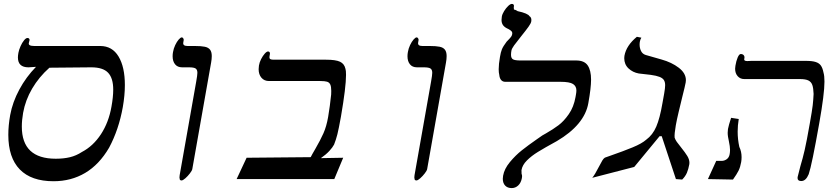

<svg xmlns="http://www.w3.org/2000/svg" viewBox="-20 -915 4240 981"><path d="M537.5 -160.5Q487 -74 415.2 -31.5Q343.5 11 253.5 11Q140 11 81.2 -49.2Q22.5 -109.5 22.5 -226Q22.5 -273.5 32 -327Q44 -393 78.8 -457.5Q113.5 -522 164 -573.5L125.5 -571Q71.5 -571 71.5 -621.5Q71.5 -631 74 -645Q77 -661 85 -679Q93 -697 102.8 -709Q112.5 -721 120.5 -721Q126 -721 128.8 -717.5Q131.5 -714 131 -710L127.5 -696Q123 -680 155 -680H492Q553.5 -680 585.8 -626.2Q618 -572.5 618 -480.5Q618 -428 607.5 -368Q587 -253 537.5 -160.5ZM558.5 -457Q558.5 -516 532.2 -543.5Q506 -571 446.5 -571L232.5 -569Q179 -521.5 144.2 -462.2Q109.5 -403 98 -338Q91.5 -301 91.5 -268Q91.5 -104 265 -104Q305.5 -104 337.5 -111.8Q369.5 -119.5 398.5 -138.5Q456 -168.5 495.8 -229.2Q535.5 -290 549.5 -370Q558.5 -419.5 558.5 -457Z M1059 -597 962.5 -51Q961 -43 950.2 -29Q939.5 -15 927 -4Q914.5 7 907.5 7Q902.5 7 900 4.2Q897.5 1.5 898 -3Q897 -4 897 -9Q897 -11 898 -20L982.5 -498Q988.5 -531.5 988.5 -543Q988.5 -559 979.5 -565Q970.5 -571 945.5 -571H910.5Q887 -571 874.5 -586.5Q862 -602 862 -627.5Q862 -639 864 -649Q867 -667 875.2 -684.5Q883.5 -702 893 -713Q902.5 -724 909 -724Q913.5 -724 916.5 -718.8Q919.5 -713.5 918.5 -710L916.5 -698Q913 -680 938 -680H975Q1008 -680 1026.2 -676.2Q1044.5 -672.5 1053.2 -661.2Q1062 -650 1062 -628.5Q1062 -613 1058.5 -594Z M1733.5 -109 1688 0H1189L1240 -109L1567.5 -112Q1573 -123.5 1591.5 -155Q1617 -199 1632.5 -233.8Q1648 -268.5 1656.5 -317Q1666 -373.5 1672 -432Q1672.5 -439 1672.5 -450.5Q1672.5 -472.5 1667.5 -483.2Q1662.5 -494 1651 -497.5Q1639.5 -501 1616.5 -501H1354.5Q1330 -501 1315.8 -517.8Q1301.5 -534.5 1301.5 -561.5Q1301.5 -570.5 1303 -580Q1305.5 -596 1314 -612.8Q1322.5 -629.5 1332.5 -640.8Q1342.5 -652 1349.5 -652Q1355 -652 1357.5 -648.2Q1360 -644.5 1359 -639L1357 -627Q1356.5 -625.5 1356.5 -622.5Q1356.5 -615.5 1361.5 -612.8Q1366.5 -610 1378.5 -610H1645.5Q1695.5 -610 1717.5 -599.5Q1739.5 -589 1745 -563.5Q1748 -555.5 1748 -532.5Q1748 -470 1722 -319Q1710.5 -255.5 1703.8 -228.8Q1697 -202 1687 -176.5Q1679.5 -162 1662.8 -143.8Q1646 -125.5 1619.5 -107L1732.5 -109Z M2259 -597 2162.5 -51Q2161 -43 2150.2 -29Q2139.5 -15 2127 -4Q2114.5 7 2107.5 7Q2102.5 7 2100 4.2Q2097.5 1.5 2098 -3Q2097 -4 2097 -9Q2097 -11 2098 -20L2182.5 -498Q2188.5 -531.5 2188.5 -543Q2188.5 -559 2179.5 -565Q2170.5 -571 2145.5 -571H2110.5Q2087 -571 2074.5 -586.5Q2062 -602 2062 -627.5Q2062 -639 2064 -649Q2067 -667 2075.2 -684.5Q2083.5 -702 2093 -713Q2102.5 -724 2109 -724Q2113.5 -724 2116.5 -718.8Q2119.5 -713.5 2118.5 -710L2116.5 -698Q2113 -680 2138 -680H2175Q2208 -680 2226.2 -676.2Q2244.5 -672.5 2253.2 -661.2Q2262 -650 2262 -628.5Q2262 -613 2258.5 -594Z M2825 -194Q2762 -159.5 2728.8 -139Q2695.5 -118.5 2672.2 -95.2Q2649 -72 2644.5 -46L2645 -26.5Q2647.5 -21.5 2647.5 -14.5Q2647.5 -12 2646.5 -5Q2642 19 2627.8 32.5Q2613.5 46 2594.5 46Q2573 46 2561 33.2Q2549 20.5 2549 -1.5Q2549 -9 2550.5 -17Q2556.5 -52 2585.2 -86.8Q2614 -121.5 2646.5 -147.2Q2679 -173 2723 -203.5Q2743 -217 2751 -223Q2763.5 -230.5 2769.5 -233.5Q2805.5 -254 2833.2 -274.8Q2861 -295.5 2886.2 -331.8Q2911.5 -368 2920.5 -419Q2921 -422.5 2923 -433.5Q2925 -444.5 2925 -453Q2925 -474.5 2907.8 -485.8Q2890.5 -497 2843.5 -497H2561.5Q2548.5 -497 2540.5 -506.2Q2532.5 -515.5 2531 -532.5Q2528 -544 2528 -561Q2528 -587 2534.5 -624Q2538.5 -648.5 2544.5 -663.2Q2550.5 -678 2568.5 -702Q2585.5 -719 2591.5 -727.2Q2597.5 -735.5 2597.5 -745Q2597.5 -751.5 2593 -756Q2588.5 -760.5 2578 -766.5Q2559 -774.5 2550.8 -785.5Q2542.5 -796.5 2542.5 -813Q2542.5 -821 2544 -830Q2546 -842.5 2555.5 -858Q2565 -873.5 2576.2 -884.2Q2587.5 -895 2595 -895Q2606 -895 2606 -884.5Q2606 -883 2605 -877L2606 -866Q2612.5 -866 2625 -858Q2651 -852.5 2666.5 -845.8Q2682 -839 2685 -832.5Q2695 -826.5 2695 -813Q2695 -808.5 2694.5 -806Q2693 -796 2680.5 -778.5Q2668 -761 2643.5 -730.5Q2618.5 -699.5 2606.5 -682.8Q2594.5 -666 2593 -656Q2591 -645.5 2591 -635Q2591 -617.5 2601.2 -611.8Q2611.5 -606 2639 -606H2924Q2965.5 -606 2982.8 -580.8Q3000 -555.5 3000 -508Q3000 -466 2986 -388Q2976.5 -333 2935.8 -284Q2895 -235 2825 -194Z M3361 -219H3350L3220.5 -62L3006 -6.5Q3019.5 -22.5 3039.5 -62Q3051.5 -85 3057.5 -95Q3063.5 -105 3070.5 -109.5Q3083.5 -114.5 3100 -120Q3165 -142.5 3212.2 -162Q3259.5 -181.5 3281.5 -201Q3315 -225.5 3333.2 -268.2Q3351.5 -311 3364.5 -387L3373.5 -437Q3378.5 -465.5 3378.5 -479.5Q3378.5 -496 3372 -506Q3365.5 -516 3349.8 -522.2Q3334 -528.5 3305 -532.5L3244 -539.5Q3213 -545 3191.2 -565.5Q3169.5 -586 3169.5 -618Q3169.5 -622 3170.5 -630Q3180 -682.5 3234 -727L3257 -722.5Q3251 -713 3249.5 -703Q3248 -696.5 3248 -687.5Q3248 -669 3255.5 -654Q3263 -639 3279.5 -634L3360 -611Q3412 -596.5 3448.2 -568.8Q3484.5 -541 3484.5 -505.5Q3484.5 -502 3483.5 -494Q3480.5 -476.5 3465.5 -417.5Q3457 -382.5 3447.5 -343Q3438 -303.5 3433 -275Q3425 -229.5 3427 -211.5Q3430.5 -201 3438 -190.2Q3445.5 -179.5 3460.5 -161Q3481 -135.5 3491.8 -117.8Q3502.5 -100 3502.5 -83.5Q3502.5 -78.5 3502 -76Q3497.5 -51 3489.8 -32.5Q3482 -14 3465.5 2.5L3433.5 0Z M3749 -242.5Q3749 -203 3757.5 -164.5Q3769 -140.5 3769 -112Q3769 -99 3767 -87Q3762.5 -61.5 3753.8 -43.5Q3745 -25.5 3725 2.5L3597 0L3639.5 -93H3667.5Q3681 -93 3693 -101.5Q3705 -110 3708 -127Q3710 -137.5 3710 -149Q3710 -166 3704 -194Q3701.5 -204.5 3699.8 -215.5Q3698 -226.5 3698 -236.5Q3698 -245.5 3699.5 -256Q3703 -275 3715.5 -313L3754.5 -307Q3749 -274 3749 -242.5ZM3736 -564Q3736 -571.5 3737.5 -579Q3741.5 -603.5 3749 -621.2Q3756.5 -639 3765 -639Q3774.5 -639 3779.8 -633Q3785 -627 3783.5 -618L3782.5 -613Q3780.5 -603 3798.5 -603Q3804 -603 3809.2 -603.5Q3814.5 -604 3818.5 -604H4097.5Q4130 -604 4147.8 -598.2Q4165.5 -592.5 4174.2 -580Q4183 -567.5 4187.5 -544.5Q4192.5 -528 4192.5 -498Q4192.5 -435.5 4166 -286Q4128 -71 4112 -25Q4097.5 10 4074 10Q4055 10 4055 -5.5Q4055 -9 4055.5 -11Q4057.5 -21 4069.5 -66Q4081.5 -105.5 4091.5 -149Q4101.5 -192.5 4117.5 -284Q4129.5 -351 4132.5 -377.5Q4135.5 -404 4137 -435Q4136 -464.5 4130.5 -480.5Q4125 -496.5 4110.5 -503.8Q4096 -511 4068 -511H3783Q3762 -511 3749 -525.8Q3736 -540.5 3736 -564Z"/></svg>

Font: JuliaMono Italic
Style: Regular
Weight: 400
Italic angle: -9°
Monospace: yes
Designer: cormullion
Foundry: corm
Version: Version 0.049; ttfautohint (v1.8.4)